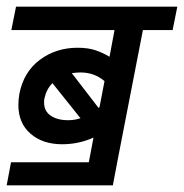

<svg xmlns="http://www.w3.org/2000/svg" viewBox="-58 -486 551 575"><path d="M293 0 280 69H-38L-25 0H208L222 -74Q178 -54 128 -54Q70 -54 33.5 -85.5Q-3 -117 -3 -172Q-3 -187 0 -205Q13 -271 61.5 -307Q110 -343 174 -343Q206 -343 228 -335.5Q250 -328 270 -316L285 -396H-24L-10 -466H473L459 -396H370ZM157 -267 237 -163 240 -165 255 -243Q225 -269 183 -269Q173 -269 157 -267ZM74 -179Q74 -153 94 -139.5Q114 -126 146 -126Q166 -126 183 -132L99 -237Q81 -219 75 -191Q74 -187 74 -179Z"/></svg>

Font: Cambay Devanagari
Style: Bold Italic
Weight: 700
Designer: Pooja Saxena
Foundry: Pooja Saxena
Version: Version 1.005;PS 001.005;hotconv 1.0.70;makeotf.lib2.5.58329